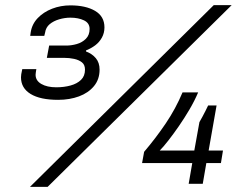

<svg xmlns="http://www.w3.org/2000/svg" viewBox="-20 -718 980 750"><path d="M97 12 815 -698H885L166 12ZM207 -328Q137 -328 99.5 -351Q62 -374 62 -416Q62 -420 63 -428Q64 -436 67 -448H122Q121 -442 120 -436Q119 -430 119 -426Q119 -403 141.5 -390Q164 -377 200 -377Q230 -377 255.5 -384Q281 -391 296.5 -406Q312 -421 312 -446Q312 -465 300 -474.5Q288 -484 269.5 -488Q251 -492 231 -492H163L172 -540H239Q259 -540 280 -546Q301 -552 315.5 -566.5Q330 -581 330 -605Q330 -628 308 -638.5Q286 -649 255 -649Q233 -649 211 -642.5Q189 -636 174 -623.5Q159 -611 156 -590L153 -578H98L100 -592Q105 -624 127.5 -647.5Q150 -671 183.5 -684Q217 -697 255 -697Q315 -697 351.5 -675.5Q388 -654 388 -611Q388 -589 378 -571Q368 -553 352 -541Q336 -529 316 -521V-517Q340 -508 354.5 -490.5Q369 -473 369 -446Q369 -408 347 -381.5Q325 -355 288.5 -341.5Q252 -328 207 -328ZM717 0 731 -81H535L543 -125Q589 -179 627.5 -236Q666 -293 693 -357H754Q740 -324 720 -290Q700 -256 678.5 -225Q657 -194 637.5 -169Q618 -144 604 -130H739L759 -241Q765 -251 771 -262.5Q777 -274 783 -285.5Q789 -297 793 -306H826L795 -130H851L843 -81H786L772 0Z"/></svg>

Font: Archivo SemiExpanded Light
Style: Italic
Weight: 300
Width: 6
Italic angle: -10°
Designer: Hector Gatti
Foundry: Omnibus-Type
Version: Version 2.001